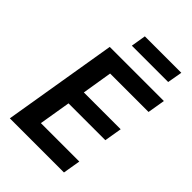

<svg xmlns="http://www.w3.org/2000/svg" viewBox="-253 -995 1106 1106"><g transform="rotate(45 300.0 -442.0)"><path d="M40 0 156 -698H597L579 -591H266L236 -407H536L518 -300H218L186 -107H499L481 0ZM256 -884H553L537 -793H241Z"/></g></svg>

Font: IBM Plex Mono SemiBold
Style: Italic
Weight: 600
Italic angle: -9°
Monospace: yes
Designer: Mike Abbink, Paul van der Laan, Pieter van Rosmalen
Foundry: Bold Monday
Version: Version 2.3